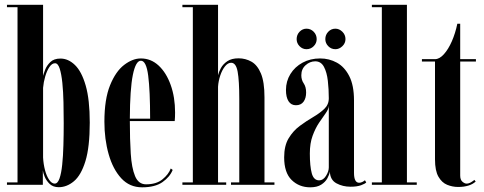

<svg xmlns="http://www.w3.org/2000/svg" viewBox="-20 -770 2018 800"><path d="M224.5 10Q201.5 10 187.2 -3.5Q173 -17 166.2 -33.8Q159.5 -50.5 158.5 -60V0H9V-10H53V-740H9V-750H159.5V-454Q161.5 -462 168 -479.2Q174.5 -496.5 189.5 -511.2Q204.5 -526 232 -526Q264.5 -526 292.2 -499.2Q320 -472.5 337 -413.8Q354 -355 354 -259Q354 -157.5 336 -98.8Q318 -40 288.2 -15Q258.5 10 224.5 10ZM208 -5Q220.5 -5 228 -26.5Q235.5 -48 239.2 -84Q243 -120 244.2 -165Q245.5 -210 245.5 -257Q245.5 -299.5 244.5 -343.5Q243.5 -387.5 239.8 -424.5Q236 -461.5 228.8 -484Q221.5 -506.5 209.5 -506.5Q196.5 -506.5 186 -491Q175.5 -475.5 168.5 -451.8Q161.5 -428 159.5 -404V-113.5Q161 -86 167.5 -61.2Q174 -36.5 184.8 -20.8Q195.5 -5 208 -5Z M572 10.5Q520 10.5 485.2 -27.2Q450.5 -65 432.8 -127.2Q415 -189.5 415 -263Q415 -356.5 438.5 -414.5Q462 -472.5 497.2 -499.5Q532.5 -526.5 567 -526.5Q609 -526.5 641 -496.8Q673 -467 691.2 -416Q709.5 -365 709.5 -301Q709.5 -282 708 -265.5H521Q521 -189.5 524.8 -130Q528.5 -70.5 542.8 -36.2Q557 -2 588.5 -2Q631.5 -2 657 -22.8Q682.5 -43.5 691.5 -68L699.5 -62Q688 -33 657 -11.2Q626 10.5 572 10.5ZM567 -517Q545.5 -517 533.5 -457.8Q521.5 -398.5 521 -275.5H605.5Q605.5 -392.5 597.5 -454.8Q589.5 -517 567 -517Z M740 0V-10H783.5V-740H740V-750H888.5V-456.5Q891.5 -470 900.5 -486.5Q909.5 -503 927.2 -515Q945 -527 974 -527Q1003 -527 1027.8 -513Q1052.5 -499 1067.2 -463.8Q1082 -428.5 1082 -364.5V-10H1123.5V0H942.5V-10H977V-357Q977 -434 970.2 -471.2Q963.5 -508.5 943 -508.5Q929.5 -508.5 917.5 -493.5Q905.5 -478.5 897.8 -455.5Q890 -432.5 888.5 -408.5V-10H922.5V0Z M1272.5 10.5Q1226.5 10.5 1195.2 -20Q1164 -50.5 1164 -114.5Q1164 -163 1182.8 -194Q1201.5 -225 1229.2 -245.5Q1257 -266 1284.8 -282.2Q1312.5 -298.5 1331.2 -316.2Q1350 -334 1350 -360.5Q1350 -398 1346 -433.2Q1342 -468.5 1329.8 -491.5Q1317.5 -514.5 1293.5 -514.5Q1271.5 -514.5 1253.5 -498.5Q1235.5 -482.5 1235.5 -456.5Q1235.5 -437 1245.5 -422.5Q1255.5 -408 1255.5 -384.5Q1255.5 -361 1244.8 -346.2Q1234 -331.5 1213 -331.5Q1193 -331.5 1182.2 -348.2Q1171.5 -365 1171.5 -395Q1171.5 -431.5 1190 -461.5Q1208.5 -491.5 1240.8 -509Q1273 -526.5 1314 -526.5Q1351.5 -526.5 1383.5 -509Q1415.5 -491.5 1435.2 -453Q1455 -414.5 1455 -351.5V-50Q1455 -8.5 1476.5 -8.5Q1483 -8.5 1490 -12Q1497 -15.5 1500.5 -19L1506 -10Q1501.5 -4.5 1484.5 1.8Q1467.5 8 1440.5 8Q1408 8 1381.8 -6.2Q1355.5 -20.5 1354.5 -55Q1352.5 -42.5 1344 -27Q1335.5 -11.5 1318.2 -0.5Q1301 10.5 1272.5 10.5ZM1310 -18.5Q1326.5 -18.5 1338.2 -37Q1350 -55.5 1350 -72.5V-329Q1349 -315 1336.8 -298Q1324.5 -281 1309.2 -258.2Q1294 -235.5 1282.5 -204.2Q1271 -173 1271 -130Q1271 -77.5 1279 -48Q1287 -18.5 1310 -18.5ZM1377.5 -565Q1360 -565 1347.8 -577.5Q1335.5 -590 1335.5 -607Q1335.5 -625 1347.8 -637.8Q1360 -650.5 1377.5 -650.5Q1393.5 -650.5 1406.5 -637.8Q1419.5 -625 1419.5 -607Q1419.5 -590 1406.5 -577.5Q1393.5 -565 1377.5 -565ZM1257 -565Q1240.5 -565 1228.2 -577.5Q1216 -590 1216 -607Q1216 -625 1228.2 -637.8Q1240.5 -650.5 1257 -650.5Q1274.5 -650.5 1287 -637.8Q1299.5 -625 1299.5 -607Q1299.5 -590 1287 -577.5Q1274.5 -565 1257 -565Z M1529.5 0V-10H1571V-740H1529.5V-750H1675.5V-10H1716.5V0Z M1888.5 9Q1865.5 9 1843.2 0Q1821 -9 1806.8 -33.8Q1792.5 -58.5 1792.5 -106V-513.5H1738V-523.5H1792.5Q1811 -523.5 1829.5 -544Q1848 -564.5 1862.8 -598.2Q1877.5 -632 1885.5 -671H1897.5V-523.5H1963V-513.5H1897.5V-39Q1897.5 -20.5 1906.8 -12.8Q1916 -5 1924 -5Q1933.5 -5 1943 -10.8Q1952.5 -16.5 1956.5 -20.5L1962 -13.5Q1937.5 9 1888.5 9Z"/></svg>

Font: Imbue 100pt SemiBold
Style: Regular
Weight: 600
Designer: Tyler Finck
Foundry: Etcetera Type Company
Version: Version 1.102; ttfautohint (v1.8.3)